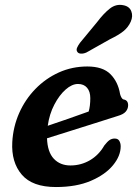

<svg xmlns="http://www.w3.org/2000/svg" viewBox="-20 -742 554 774"><path d="M466.5 -152Q466.5 -113.5 435.5 -75.8Q404.5 -38 346.2 -13Q288 12 205.5 12Q110.5 12 67.8 -38Q25 -88 29.5 -169.5Q33 -231 57.2 -286Q81.5 -341 122.5 -383.2Q163.5 -425.5 217 -449.8Q270.5 -474 332 -474Q394.5 -474 425.2 -443Q456 -412 464 -363Q466 -355 469.8 -348.5Q473.5 -342 478.5 -341Q496.5 -338 496.5 -317.5Q496.5 -303.5 487 -292.2Q477.5 -281 454.5 -274.5Q417 -262.5 365.5 -246.2Q314 -230 261.8 -213.5Q209.5 -197 169.5 -184.5Q171.5 -129 197 -102Q222.5 -75 264 -75Q306.5 -75 342.5 -96Q378.5 -117 400.5 -155.5Q412.5 -171 421.5 -177.2Q430.5 -183.5 442.5 -183.5Q455.5 -183.5 461 -174Q466.5 -164.5 466.5 -152ZM294.5 -403.5Q270 -403.5 244.5 -381Q219 -358.5 199 -320.2Q179 -282 172.5 -235Q211 -248 256.8 -263.8Q302.5 -279.5 337.5 -292.5Q344 -314.5 344 -346.5Q344 -373 331 -388.2Q318 -403.5 294.5 -403.5ZM371.5 -653Q397.5 -687.5 422.5 -707.2Q447.5 -727 477 -721Q501.5 -716.5 509.2 -696.8Q517 -677 507 -654.5Q497 -632 477.5 -616.2Q458 -600.5 424.5 -584.5L328.5 -530.5Q317.5 -525.5 307 -525.8Q296.5 -526 292 -532.5Q286.5 -540 290.8 -549.8Q295 -559.5 302.5 -569.5Z"/></svg>

Font: Fraunces 9pt SuperSoft SemiBold
Style: Italic
Weight: 600
Italic angle: -16°
Version: Version 1.000;[0bf87f6ff]